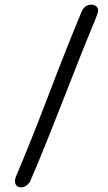

<svg xmlns="http://www.w3.org/2000/svg" viewBox="-20 -759 463 822"><path d="M44 14Q44 10 47 0Q112 -153 189 -355Q266 -557 331 -713Q345 -739 372 -739Q384 -739 392 -732Q400 -725 400 -713.5Q400 -702 375 -644Q350 -586 254.5 -341.5Q159 -97 108 20Q91 43 71 43Q44 43 44 14Z"/></svg>

Font: Patrick Hand
Style: Regular
Weight: 400
Designer: Patrick Wagesreiter
Foundry: Patrick Wagesreiter
Version: Version 1.003;PS 001.003;hotconv 1.0.70;makeotf.lib2.5.58329